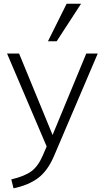

<svg xmlns="http://www.w3.org/2000/svg" viewBox="-20 -790 565 1037"><path d="M508 -501 272 52Q237 134 184.5 172.5Q132 211 53 227L41 179Q113 162 149.5 135Q186 108 211 50L232 1L18 -501H83L264 -61L446 -501ZM239 -567 340 -770H418L286 -567Z"/></svg>

Font: Muli Light
Style: Regular
Weight: 300
Designer: Vernon Adams
Foundry: Vernon Adams
Version: Version 2.100